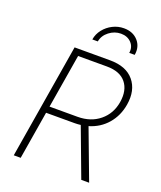

<svg xmlns="http://www.w3.org/2000/svg" viewBox="-167 -1039 957 1143"><g transform="rotate(20 312.0 -467.5)"><path d="M59.6 0 180.2 -727.5H404.8Q507.8 -727.5 556.9 -668.2Q606 -608.9 590.3 -514.2Q578.1 -440.9 533 -388.4Q487.8 -335.9 418.5 -315.4L537.1 0H487.3L372.6 -306.2Q354 -303.7 334.5 -303.7H153.8L103.5 0ZM160.6 -345.2H337.9Q421.4 -345.2 477.5 -391.4Q533.7 -437.5 546.4 -514.2Q559.1 -592.3 521 -639.4Q482.9 -686.5 399.4 -686.5H217.3ZM418.5 -935.1Q475.6 -935.1 508.3 -898.4Q541 -861.8 531.7 -808.1H497.1Q503.4 -846.7 478.5 -872.8Q453.6 -898.9 412.6 -898.9Q372.1 -898.9 338.4 -872.8Q304.7 -846.7 297.9 -808.1H263.2Q269 -843.8 291.7 -872.6Q314.5 -901.4 347.7 -918.2Q380.9 -935.1 418.5 -935.1Z"/></g></svg>

Font: Inter Extra Light
Style: Italic
Weight: 200
Italic angle: -9.39999°
Designer: Rasmus Andersson
Foundry: rsms
Version: Version 4.000;git-3c8e0fc